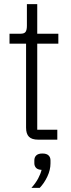

<svg xmlns="http://www.w3.org/2000/svg" viewBox="-20 -675 343 928"><path d="M257 0H164Q134 0 120 -14Q106 -28 106 -58V-464H26V-512H79Q98 -512 104 -521.5Q110 -531 110 -550V-655H160V-512H262V-464H160V-48H257ZM185 67Q205 67 214.5 76Q224 85 224 100V115Q224 146 209 178Q194 210 172 233H132Q153 209 164.5 187.5Q176 166 181 146Q162 145 154 136Q146 127 146 114V100Q146 85 155.5 76Q165 67 185 67Z"/></svg>

Font: IBM Plex Sans Condensed Light
Style: Regular
Weight: 300
Width: 3
Designer: Mike Abbink, Paul van der Laan, Pieter van Rosmalen
Foundry: Bold Monday
Version: Version 3.201